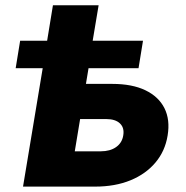

<svg xmlns="http://www.w3.org/2000/svg" viewBox="-20 -692 688 712"><path d="M38.1 -439 54.7 -541H510.3L493.7 -439ZM154.8 -541 176.3 -672.4H345.7L323.7 -541ZM232.4 -380.9H396Q470.2 -380.9 519.3 -357.2Q568.4 -333.5 589.8 -290.8Q611.3 -248 601.6 -189.5Q592.3 -131.8 556.6 -89.4Q521 -46.9 463.9 -23.4Q406.7 0 333 0H65.4L155.3 -541H325.2L257.3 -130.9H353.5Q388.2 -130.9 410.4 -146.5Q432.6 -162.1 437 -189.5Q441.9 -217.8 425 -234.1Q408.2 -250.5 373.5 -250.5H210.9Z"/></svg>

Font: Inter 17pt ExtraBold
Style: Italic
Weight: 800
Italic angle: -9.3988°
Version: Version 4.001;git-66647c0bb